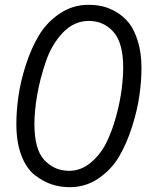

<svg xmlns="http://www.w3.org/2000/svg" viewBox="-20 -764 610 798"><path d="M568 -481Q568 -428 559.5 -367.5Q551 -307 529 -237.5Q507 -168 475 -113.5Q443 -59 389.5 -22.5Q336 14 270 14Q231 14 195.5 2.5Q160 -9 125 -36Q90 -63 69 -117.5Q48 -172 48 -249Q48 -302 56.5 -363Q65 -424 87 -493Q109 -562 141.5 -616.5Q174 -671 228 -707.5Q282 -744 348 -744Q377 -744 404.5 -738Q432 -732 462.5 -714.5Q493 -697 515.5 -669Q538 -641 553 -592.5Q568 -544 568 -481ZM123 -249Q123 -142 165 -98Q207 -54 267 -54Q316 -54 356.5 -87.5Q397 -121 421.5 -170Q446 -219 462.5 -280Q479 -341 485.5 -392Q492 -443 492 -483Q492 -586 451.5 -631.5Q411 -677 349 -677Q288 -677 241.5 -628.5Q195 -580 170.5 -508Q146 -436 134.5 -369Q123 -302 123 -249Z"/></svg>

Font: Nacelle Light
Style: Italic
Weight: 300
Italic angle: -12°
Designer: Sora Sagano
Foundry: Sora Sagano
Version: Version 1.000;FEAKit 1.0